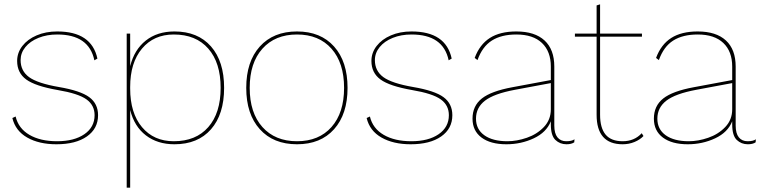

<svg xmlns="http://www.w3.org/2000/svg" viewBox="-20 -655 3505 885"><path d="M37 -111 52 -118Q65 -63 115.5 -33.5Q166 -4 243 -4Q322 -4 369 -36.5Q416 -69 416 -124Q416 -170 378.5 -197Q341 -224 246 -240Q143 -258 101 -288.5Q59 -319 59 -374Q59 -412 83 -443Q107 -474 149 -492Q191 -510 244 -510Q402 -510 429 -385L415 -377Q390 -496 244 -496Q196 -496 157.5 -480.5Q119 -465 97 -438Q75 -411 75 -378Q75 -328 114 -299.5Q153 -271 251 -254Q351 -237 391.5 -207Q432 -177 432 -124Q432 -62 380.5 -26Q329 10 240 10Q160 10 105.5 -21Q51 -52 37 -111Z M1013 -250Q1013 -128 952.5 -59Q892 10 784 10Q706 10 652.5 -31Q599 -72 580 -148V210H564V-500H580V-350Q599 -426 652 -468Q705 -510 784 -510Q892 -510 952.5 -441Q1013 -372 1013 -250ZM997 -250Q997 -366 940 -431Q883 -496 781 -496Q689 -496 634.5 -431Q580 -366 580 -254V-247Q580 -134 634.5 -69Q689 -4 781 -4Q883 -4 940 -69Q997 -134 997 -250Z M1582 -250Q1582 -129 1520 -59.5Q1458 10 1349 10Q1240 10 1177.5 -59.5Q1115 -129 1115 -250Q1115 -371 1177.5 -440.5Q1240 -510 1349 -510Q1458 -510 1520 -440.5Q1582 -371 1582 -250ZM1131 -250Q1131 -135 1189.5 -69.5Q1248 -4 1349 -4Q1450 -4 1508 -69.5Q1566 -135 1566 -250Q1566 -365 1508 -430.5Q1450 -496 1349 -496Q1248 -496 1189.5 -430.5Q1131 -365 1131 -250Z M1670 -111 1685 -118Q1698 -63 1748.5 -33.5Q1799 -4 1876 -4Q1955 -4 2002 -36.5Q2049 -69 2049 -124Q2049 -170 2011.5 -197Q1974 -224 1879 -240Q1776 -258 1734 -288.5Q1692 -319 1692 -374Q1692 -412 1716 -443Q1740 -474 1782 -492Q1824 -510 1877 -510Q2035 -510 2062 -385L2048 -377Q2023 -496 1877 -496Q1829 -496 1790.5 -480.5Q1752 -465 1730 -438Q1708 -411 1708 -378Q1708 -328 1747 -299.5Q1786 -271 1884 -254Q1984 -237 2024.5 -207Q2065 -177 2065 -124Q2065 -62 2013.5 -26Q1962 10 1873 10Q1793 10 1738.5 -21Q1684 -52 1670 -111Z M2628 -13 2627 1Q2614 10 2591 10Q2561 10 2540 -10Q2519 -30 2519 -82V-96Q2499 -45 2440.5 -17.5Q2382 10 2314 10Q2241 10 2199.5 -21Q2158 -52 2158 -108Q2158 -167 2201 -201Q2244 -235 2342 -253L2519 -286V-348Q2519 -418 2478 -457Q2437 -496 2360 -496Q2291 -496 2247 -468Q2203 -440 2181 -378L2168 -388Q2191 -450 2238 -480Q2285 -510 2360 -510Q2445 -510 2490 -468.5Q2535 -427 2535 -348V-76Q2535 -40 2549.5 -22Q2564 -4 2590 -4Q2616 -4 2628 -13ZM2519 -151V-272L2353 -241Q2257 -223 2215.5 -191Q2174 -159 2174 -108Q2174 -59 2212.5 -31.5Q2251 -4 2319 -4Q2362 -4 2408.5 -20Q2455 -36 2487 -69.5Q2519 -103 2519 -151Z M2946 -28Q2930 -11 2904.5 -0.5Q2879 10 2850 10Q2730 10 2730 -126V-486H2630V-500H2730V-630L2746 -635V-500H2939V-486H2746V-126Q2746 -65 2771.5 -34.5Q2797 -4 2850 -4Q2904 -4 2938 -41Z M3464 -13 3463 1Q3450 10 3427 10Q3397 10 3376 -10Q3355 -30 3355 -82V-96Q3335 -45 3276.5 -17.5Q3218 10 3150 10Q3077 10 3035.5 -21Q2994 -52 2994 -108Q2994 -167 3037 -201Q3080 -235 3178 -253L3355 -286V-348Q3355 -418 3314 -457Q3273 -496 3196 -496Q3127 -496 3083 -468Q3039 -440 3017 -378L3004 -388Q3027 -450 3074 -480Q3121 -510 3196 -510Q3281 -510 3326 -468.5Q3371 -427 3371 -348V-76Q3371 -40 3385.5 -22Q3400 -4 3426 -4Q3452 -4 3464 -13ZM3355 -151V-272L3189 -241Q3093 -223 3051.5 -191Q3010 -159 3010 -108Q3010 -59 3048.5 -31.5Q3087 -4 3155 -4Q3198 -4 3244.5 -20Q3291 -36 3323 -69.5Q3355 -103 3355 -151Z"/></svg>

Font: Work Sans Hairline
Style: Regular
Weight: 400
Designer: Wei Huang
Foundry: Wei Huang
Version: Version 1.032